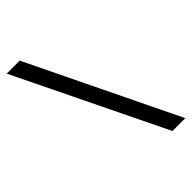

<svg xmlns="http://www.w3.org/2000/svg" viewBox="-233 -731 814 814"><g transform="rotate(-45 174.0 -324.5)"><path d="M375 10H298L-27 -659H51Z"/></g></svg>

Font: Gamestation Display
Style: Regular
Weight: 400
Designer: Jonas Hecksher
Foundry: Jonas Hecksher, Playtypeª, e-types AS
Version: Version 1.003